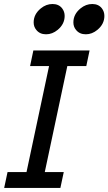

<svg xmlns="http://www.w3.org/2000/svg" viewBox="-41 -924 533 944"><path d="M255.9 0H-20.5L-3.9 -78.1H89.4L200.2 -599.1H106.9L123 -675.8H399.4L383.3 -599.1H290L179.2 -78.1H272.5ZM380.9 -755.4Q349.6 -755.4 332.5 -777.3Q319.8 -792.5 319.8 -814Q319.8 -854 355 -882.8Q381.3 -904.3 412.6 -904.3Q443.4 -904.3 460 -882.8Q472.2 -866.7 472.2 -845.7Q472.2 -805.7 438 -777.3Q411.6 -755.4 380.9 -755.4ZM185.5 -755.4Q154.3 -755.4 137.2 -777.3Q124.5 -792.5 124.5 -814Q124.5 -854 159.7 -882.8Q186 -904.3 217.3 -904.3Q248 -904.3 264.6 -882.8Q276.9 -866.7 276.9 -845.7Q276.9 -805.7 242.7 -777.3Q216.3 -755.4 185.5 -755.4Z"/></svg>

Font: Cadman
Style: Italic
Weight: 400
Italic angle: -12°
Designer: Paul James MIller
Foundry: High-Logic / Made with FontCreator
Version: Version 2.114;March 28, 2021;FontCreator 13.0.0.2683 64-bit